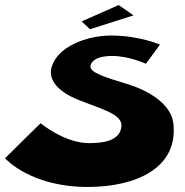

<svg xmlns="http://www.w3.org/2000/svg" viewBox="-44 -725 736 762"><path d="M280 -640 313 -609 486 -664 427 -705ZM397 -584C298 -584 184 -539 161 -459C146 -409 185 -361 269 -328C356 -293 440 -273 438 -226C435 -161 353 -157 309 -157C212 -157 117 -236 117 -236L-24 -97C-24 -97 75 17 304 17C494 17 664 -57 644 -235C635 -316 538 -369 456 -393C375 -418 311 -437 315 -463C319 -487 348 -503 400 -503C468 -503 535 -472 535 -472L591 -548C591 -548 508 -584 397 -584Z"/></svg>

Font: Hussar Milosc
Style: Bold
Weight: 700
Foundry: Cannot Into Space Fonts
Version: Version 1.02